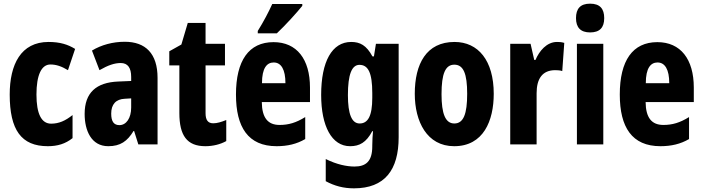

<svg xmlns="http://www.w3.org/2000/svg" viewBox="-20 -839 3835 1048"><path d="M241 -41C294 -41 337 -54 376 -85V-211C337 -180 302 -164 259 -164C206 -164 179 -218 179 -323C179 -429 206 -487 255 -487C287 -487 316 -477 351 -456L390 -572C351 -596 308 -610 245 -610C94 -610 33 -487 33 -323C33 -130 96 -41 241 -41Z M661 -611C596 -611 533 -594 482 -563L523 -456C570 -483 605 -495 639 -495C678 -495 696 -468 696 -419V-397L625 -394C506 -389 442 -334 442 -217C442 -127 478 -41 571 -41C637 -41 675 -68 709 -124H712L735 -51H840V-414C840 -547 774 -611 661 -611ZM662 -300 696 -302V-252C696 -194 669 -156 632 -156C602 -156 587 -175 587 -219C587 -269 612 -298 662 -300Z M1144 -166C1115 -166 1102 -184 1102 -221V-482H1208V-600H1102V-714H1005L970 -596L904 -559V-482H959V-222C959 -100 1000 -41 1101 -41C1142 -41 1183 -51 1215 -69V-184C1188 -173 1165 -166 1144 -166Z M1630 -807V-817H1466C1446 -773 1420 -723 1387 -670V-657H1491C1539 -702 1602 -772 1630 -807ZM1473 -609C1338 -609 1268 -508 1268 -323C1268 -145 1334 -41 1490 -41C1549 -41 1600 -53 1646 -80V-200C1596 -169 1555 -157 1506 -157C1442 -157 1410 -196 1409 -282H1672V-361C1672 -516 1600 -609 1473 -609ZM1474 -498C1515 -498 1538 -459 1538 -385H1410C1410 -468 1437 -498 1474 -498Z M1897 -610C1792 -610 1733 -503 1733 -321C1733 -150 1791 -41 1891 -41C1942 -41 1979 -61 2012 -123H2016C2014 -102 2012 -71 2012 -46V-40C2012 43 1976 70 1915 70C1873 70 1818 59 1758 29V150C1806 176 1855 189 1912 189C2080 189 2156 89 2156 -90V-600H2032L2021 -531H2013C1980 -592 1945 -610 1897 -610ZM1942 -485C1989 -485 2012 -443 2012 -331V-305C2012 -205 1988 -165 1943 -165C1900 -165 1879 -216 1879 -320C1879 -432 1900 -485 1942 -485Z M2675 -327C2675 -509 2590 -610 2461 -610C2307 -610 2244 -490 2244 -327C2244 -176 2310 -41 2459 -41C2619 -41 2675 -180 2675 -327ZM2390 -325C2390 -437 2411 -486 2460 -486C2510 -486 2530 -436 2530 -327C2530 -217 2510 -165 2460 -165C2411 -165 2390 -218 2390 -325Z M3020 -610C2964 -610 2923 -560 2903 -512H2896L2876 -600H2765V-51H2909V-330C2909 -409 2940 -456 3011 -456C3023 -456 3039 -455 3049 -451L3060 -605C3042 -610 3031 -610 3020 -610Z M3201 -819C3148 -819 3124 -792 3124 -740C3124 -688 3150 -662 3201 -662C3253 -662 3278 -688 3278 -740C3278 -791 3255 -819 3201 -819ZM3273 -600H3129V-51H3273Z M3568 -609C3433 -609 3363 -508 3363 -323C3363 -145 3429 -41 3585 -41C3644 -41 3695 -53 3741 -80V-200C3691 -169 3650 -157 3601 -157C3537 -157 3505 -196 3504 -282H3767V-361C3767 -516 3695 -609 3568 -609ZM3569 -498C3610 -498 3633 -459 3633 -385H3505C3505 -468 3532 -498 3569 -498Z"/></svg>

Font: Noto Sans Tamil UI ExtraCondensed ExtraBold
Style: Regular
Weight: 800
Width: 2
Designer: Jelle Bosma - Monotype Design Team
Foundry: Monotype Imaging Inc.
Version: Version 2.004